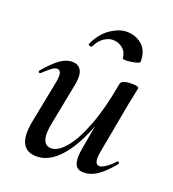

<svg xmlns="http://www.w3.org/2000/svg" viewBox="-113 -672 699 774"><g transform="rotate(20 236.0 -285.5)"><path d="M129 13Q86 13 69.5 -19Q53 -51 67 -119L102 -297Q107 -327 102.5 -337.5Q98 -348 88 -348Q77 -348 63 -337Q49 -326 31 -309Q27 -305 23 -309Q19 -313 23 -317Q55 -355 81.5 -375Q108 -395 136 -395Q164 -395 175 -372.5Q186 -350 174 -297L143 -138Q132 -87 140.5 -62.5Q149 -38 173 -38Q203 -38 235.5 -77Q268 -116 296.5 -191.5Q325 -267 344 -376L360 -375Q340 -257 305 -169.5Q270 -82 225 -34.5Q180 13 129 13ZM330 9Q301 9 292.5 -13Q284 -35 292 -80L344 -376Q348 -394 391 -394Q409 -394 415 -391.5Q421 -389 421 -387Q421 -383 416 -360.5Q411 -338 406 -312L365 -89Q356 -37 381 -37Q391 -37 407 -47.5Q423 -58 442 -79Q445 -83 449.5 -78.5Q454 -74 450 -70Q415 -28 387 -9.5Q359 9 330 9ZM322 -477Q319 -505 301 -519.5Q283 -534 259 -534Q241 -534 221.5 -521Q202 -508 189 -481Q185 -476 178.5 -479Q172 -482 173 -485Q195 -534 231.5 -559Q268 -584 301 -584Q339 -584 366.5 -560.5Q394 -537 394 -490Q394 -485 383 -481.5Q372 -478 358 -476Q344 -474 333 -474Q322 -474 322 -477Z"/></g></svg>

Font: Cormorant SemiBold
Style: Italic
Weight: 600
Italic angle: -10°
Designer: Christian Thalmann (Catharsis Fonts)
Foundry: Catharsis Fonts
Version: Version 4.000